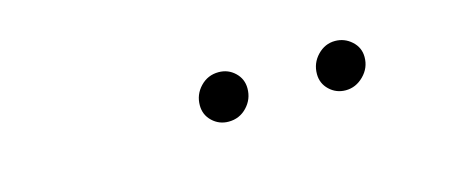

<svg xmlns="http://www.w3.org/2000/svg" viewBox="-24 -807 647 274"><g transform="rotate(-15 300.0 -670.0)"><path d="M259 -667Q259 -683 270 -694.5Q281 -706 297 -706Q311 -706 321 -696.5Q331 -687 331 -673Q331 -657 320 -645.5Q309 -634 293 -634Q279 -634 269 -643.5Q259 -653 259 -667ZM432 -667Q432 -683 443 -694.5Q454 -706 469 -706Q483 -706 493.5 -696.5Q504 -687 504 -673Q504 -657 492.5 -645.5Q481 -634 466 -634Q452 -634 442 -643.5Q432 -653 432 -667Z"/></g></svg>

Font: Montserrat Alternates Light
Style: Italic
Weight: 300
Italic angle: -11.3°
Designer: Julieta Ulanovsky
Foundry: Julieta Ulanovsky
Version: Version 7.200